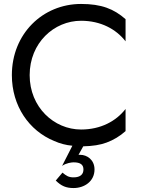

<svg xmlns="http://www.w3.org/2000/svg" viewBox="-20 -730 725 971"><path d="M130 -350C130 -513 253 -625 390 -625C489 -625 567 -583 615 -521V-633C556 -685 493 -710 390 -710C196 -710 40 -559 40 -350C40 -194 127 -69 254 -17C283 -4 313 4 346 7L294 109C315 94 343 91 352 91C387 91 402 103 402 127C402 151 387 167 352 167C327 167 315 159 296 143L262 183C290 211 315 221 352 221C407 221 458 187 458 127C458 78 420 53 386 53H377L401 10C448 9 487 3 519 -9C554 -22 586 -41 615 -67V-179C567 -117 489 -75 390 -75C253 -75 130 -188 130 -350Z"/></svg>

Font: Jost
Style: Regular
Weight: 400
Version: Version 3.710